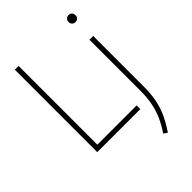

<svg xmlns="http://www.w3.org/2000/svg" viewBox="-275 -867 1219 1219"><g transform="rotate(-45 335.0 -257.0)"><path d="M88.5 0V-740H122.5V-33H475V0ZM492.5 230 468 212.5Q499.5 166 519.2 121.5Q539 77 548.5 27.5Q558 -22 558 -83V-540H592V-87.5Q592 -20.5 581.5 32.2Q571 85 549 132.2Q527 179.5 492.5 230ZM575 -681.5Q561.5 -681.5 552.8 -690Q544 -698.5 544 -712.5Q544 -727 552.8 -735.8Q561.5 -744.5 575 -744.5Q588.5 -744.5 597.2 -735.8Q606 -727 606 -712.5Q606 -698.5 597.2 -690Q588.5 -681.5 575 -681.5Z"/></g></svg>

Font: Encode Sans Semi Condensed Thin
Style: Regular
Weight: 100
Width: 4
Designer: Multiple Designers
Foundry: Impallari Type
Version: Version 3.000; ttfautohint (v1.8.3) -l 8 -r 50 -G 200 -x 14 